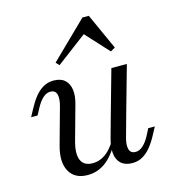

<svg xmlns="http://www.w3.org/2000/svg" viewBox="-102 -744 754 841"><g transform="rotate(-15 275.0 -323.5)"><path d="M194.4 -206.5 178.2 -148.4Q162.1 -91.1 175 -61.3Q187.9 -31.5 227.4 -31.5Q262.9 -31.5 292.7 -56Q322.6 -80.6 349.2 -133.1V-112.9Q318.5 -49.2 280.2 -18.1Q241.9 12.9 193.5 12.9Q134.7 12.9 110.9 -30.2Q87.1 -73.4 107.3 -145.2L124.2 -206.5ZM124.2 -206.5 152.4 -308.1Q162.1 -341.9 156.5 -362.1Q150.8 -382.3 128.2 -382.3Q110.5 -382.3 94.4 -367.7Q78.2 -353.2 63.7 -325.8L47.6 -296H18.5L37.1 -330.6Q51.6 -358.1 68.5 -379.4Q85.5 -400.8 106.5 -413.3Q127.4 -425.8 154 -425.8Q187.1 -425.8 205.2 -409.3Q223.4 -392.7 227 -363.7Q230.6 -334.7 219.4 -296.8L194.4 -206.5ZM355.6 -206.5 413.7 -412.9H483.9L425.8 -206.5ZM397.6 -104.8Q387.9 -71 393.5 -50.8Q399.2 -30.6 421.8 -30.6Q439.5 -30.6 455.6 -45.2Q471.8 -59.7 486.3 -87.1L501.6 -116.9H531.5L512.9 -82.3Q498.4 -54.8 481.5 -33.5Q464.5 -12.1 443.5 0.4Q422.6 12.9 396 12.9Q363.7 12.9 345.2 -3.6Q326.6 -20.2 323.4 -49.6Q320.2 -79 330.6 -116.1L355.6 -206.5H425.8ZM197.6 -483.9 183.9 -499.2 348.4 -659.7H377.4L451.6 -496L430.6 -483.9L321.8 -602.4H354.8Z"/></g></svg>

Font: Playfair 5pt SemiExpanded Light Light
Style: Italic
Weight: 300
Italic angle: -15.6°
Version: Version 2.203